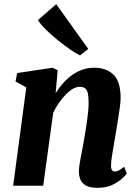

<svg xmlns="http://www.w3.org/2000/svg" viewBox="-20 -890 659 920"><path d="M246.5 -444Q263.5 -470.5 283.2 -492.5Q303 -514.5 326.2 -531Q349.5 -547.5 376 -556.5Q402.5 -565.5 432 -565.5Q488 -565.5 523 -533Q558 -500.5 558 -420Q558 -403.5 553.8 -372.8Q549.5 -342 544 -308Q538.5 -274 534 -247Q530 -222 525 -194.2Q520 -166.5 516.2 -141Q512.5 -115.5 512 -97Q512 -79 517.5 -73.5Q523 -68 530 -68Q538.5 -68 548.5 -73Q558.5 -78 575 -91L588 -58.5Q583 -51 565.2 -34.5Q547.5 -18 518 -4Q488.5 10 447.5 10Q410 10 390.8 -1.5Q371.5 -13 364.8 -30.8Q358 -48.5 358 -67.5Q358 -79.5 360.2 -96.2Q362.5 -113 366.5 -133.5Q370.5 -154 374.5 -175.5Q378.5 -197 382 -217Q385.5 -237.5 389.5 -261.2Q393.5 -285 397 -310Q400.5 -335 402.8 -359Q405 -383 404.5 -404Q404 -432 399.8 -447Q395.5 -462 386 -468Q376.5 -474 361.5 -474Q345.5 -474 328.5 -464Q311.5 -454 294.8 -436.8Q278 -419.5 262.5 -397.2Q247 -375 235 -350L187 0H43L106 -471.5L54.5 -499.5L62 -540L232.5 -565.5L256.5 -553.5ZM363.5 -624.5Q348 -631.5 319.2 -651Q290.5 -670.5 258.5 -696.2Q226.5 -722 200 -748Q173.5 -774 162 -794L249.5 -870L403 -655.5Z"/></svg>

Font: Merriweather 24pt ExtraBold
Style: Italic
Weight: 800
Italic angle: -7.8°
Version: Version 2.101